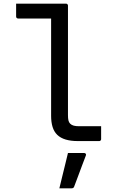

<svg xmlns="http://www.w3.org/2000/svg" viewBox="-20 -770 640 1048"><path d="M68 -750Q95 -750 122.5 -750Q150 -750 177 -750Q204 -750 231 -750Q258 -750 285 -750Q312 -750 340 -750Q344 -750 346 -748.5Q348 -747 349.5 -745Q351 -743 351 -739Q351 -693 351 -633Q351 -573 351 -506.5Q351 -440 351 -374Q351 -308 351 -248Q351 -188 351 -142Q351 -124 353.5 -113Q356 -102 363 -95Q371 -87 383 -84Q395 -81 412 -81Q430 -81 447.5 -81Q465 -81 482.5 -81Q500 -81 517 -81H532Q532 -64 532 -46.5Q532 -29 532 -11Q532 -7 530.5 -5Q529 -3 527 -1.5Q525 0 521 0Q510 0 489.5 0Q469 0 446.5 0Q424 0 404 0Q366 0 338 -8.5Q310 -17 292.5 -34Q275 -51 267 -77Q259 -103 259 -138Q259 -178 259 -231.5Q259 -285 259 -344Q259 -403 259 -462.5Q259 -522 259 -575.5Q259 -629 259 -669H245Q218 -669 190 -669Q162 -669 134 -669Q106 -669 79 -669Q74 -669 71 -672Q68 -675 68 -680Q68 -697 68 -714.5Q68 -732 68 -750ZM351 65Q373 65 394 65Q415 65 438 65Q444 65 447.5 68.5Q451 72 449 78Q438 107 427.5 134.5Q417 162 407 189.5Q397 217 385 248Q384 252 380.5 255Q377 258 370 258Q356 258 340.5 258Q325 258 304 258Q312 225 320 192Q328 159 336 127Q344 95 351 65Z"/></svg>

Font: Rec Mono Linear
Style: Regular
Weight: 400
Monospace: yes
Version: Version 1.085; ttfautohint (v1.8.4.7-5d5b)